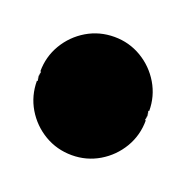

<svg xmlns="http://www.w3.org/2000/svg" viewBox="-53 -225 281 290"><g transform="rotate(20 87.5 -80.0)"><path d="M0 -87.7H175V-72.7H0ZM87.7 -175Q63.7 -175 43.7 -163.2Q23.7 -151.3 11.8 -131.3Q0 -111.3 0 -87.7Q0 -63.7 11.8 -43.7Q23.7 -23.7 43.7 -11.8Q63.7 0 87.7 0Q111.3 0 131.3 -11.8Q151.3 -23.7 163.2 -43.7Q175 -63.7 175 -87.7Q175 -111.3 163.2 -131.3Q151.3 -151.3 131.3 -163.2Q111.3 -175 87.7 -175ZM87.7 -160Q63.7 -160 43.7 -148.2Q23.7 -136.3 11.8 -116.3Q0 -96.3 0 -72.7Q0 -48.7 11.8 -28.7Q23.7 -8.7 43.7 3.2Q63.7 15 87.7 15Q111.3 15 131.3 3.2Q151.3 -8.7 163.2 -28.7Q175 -48.7 175 -72.7Q175 -96.3 163.2 -116.3Q151.3 -136.3 131.3 -148.2Q111.3 -160 87.7 -160Z"/></g></svg>

Font: Wavefont Thin
Style: Regular
Weight: 100
Monospace: yes
Version: Version 3.005;gftools[0.9.33]